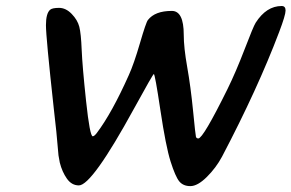

<svg xmlns="http://www.w3.org/2000/svg" viewBox="-20 -677 985 649"><path d="M560.5 -640.1Q560.5 -640.1 561 -640.1Q601.1 -640.1 601.1 -559.6Q601.1 -516.6 612.8 -450.4Q624.5 -384.3 632.6 -302.5Q640.6 -220.7 642.3 -214.8Q644 -209 650.4 -209Q666.5 -209 749 -376Q777.3 -433.6 806.9 -510.7Q836.4 -587.9 844.2 -600.1Q880.4 -656.7 932.1 -656.7Q945.3 -656.7 945.3 -641.4Q945.3 -626 923.8 -569.3Q851.1 -377 730.5 -147.5Q710.4 -109.9 679.2 -78.9Q647.9 -47.9 623.5 -47.9Q599.1 -47.9 585.9 -64Q572.8 -80.1 556.6 -131.1Q540.5 -182.1 522.2 -304.4Q503.9 -426.8 500 -426.8Q497.1 -426.8 433.6 -311Q291 -50.3 246.6 -50.3Q222.2 -50.3 206.1 -73.2Q189.9 -96.2 182.1 -127.4L177.7 -151.9Q176.3 -163.6 170.4 -232.4L161.6 -312Q135.3 -551.8 135.3 -591.8Q135.3 -631.8 149.4 -644Q156.7 -650.4 179.7 -650.4Q202.6 -650.4 222.4 -629.9Q242.2 -609.4 248 -586.7Q253.9 -564 256.1 -508.8Q258.3 -453.6 271 -335Q283.7 -216.3 293.5 -216.3Q298.8 -216.3 307.6 -228Q358.4 -295.4 415.5 -423.3Q432.6 -460.9 453.1 -531.2Q473.6 -601.6 480 -609.4Q503.9 -640.1 560.5 -640.1Z"/></svg>

Font: Averia Libre
Style: Italic
Weight: 400
Italic angle: -7.90001°
Version: Version 1.002